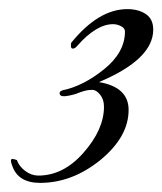

<svg xmlns="http://www.w3.org/2000/svg" viewBox="-20 -644 356 421"><path d="M316 -579Q316 -514 197 -464Q262 -453 262 -403Q262 -344 200 -293Q138 -243 68 -243Q20 -243 7 -280Q4 -287 4 -292.5Q4 -298 17 -293Q22 -279 35.5 -269Q49 -259 64 -259Q119 -259 163 -309Q208 -360 208 -410Q208 -426 199.5 -436.5Q191 -447 182 -447Q173 -447 164.5 -444.5Q156 -442 146 -438Q112 -428 111 -438Q109 -443 117 -446Q162 -455 208 -492Q254 -529 254 -575Q254 -582 245.5 -586.5Q237 -591 228 -591Q191 -591 149 -543Q144 -537 139 -537.5Q134 -538 136 -550Q196 -624 259 -624Q284 -624 300 -613Q316 -602 316 -579Z"/></svg>

Font: #9Slide05 Great Vibes
Style: Regular
Weight: 400
Designer: Robert E. Leuschke
Foundry: Robert E. Leuschke
Version: Version 1.001